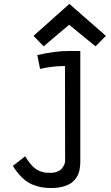

<svg xmlns="http://www.w3.org/2000/svg" viewBox="-20 -753 558 962"><path d="M327.6 -733.4 510.7 -573.2 458.5 -521 326.2 -628.9 198.7 -521 147.9 -573.2ZM306.2 55.7 305.7 -421.9Q305.7 -421.9 297.9 -421.9Q241.2 -421.9 180.7 -407.7L167 -477.1Q255.4 -497.6 325.2 -497.6H382.3V57.6Q382.3 80.1 378.4 98.6Q374.5 117.2 364.3 134.3Q354 151.4 337.9 163.1Q321.8 174.8 295.9 181.9Q270 189 236.3 189Q210 189 189 185.5Q168 182.1 141.8 171.4Q115.7 160.6 91.1 137.2Q66.4 113.8 44.4 78.1L106 30.3Q123 58.6 140.1 76.4Q157.2 94.2 173.3 101.6Q189.5 108.9 200.4 110.8Q211.4 112.8 226.1 112.8H234.4Q253.4 112.8 268.3 106.4Q283.2 100.1 290.8 90.3Q298.3 80.6 302 71.8Q305.7 63 306.2 55.7Z"/></svg>

Font: Fantasque Sans Mono
Style: Regular
Weight: 400
Monospace: yes
Designer: Jany Belluz
Version: Version 1.8.0 ; ttfautohint (v1.8.2)